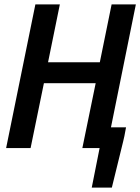

<svg xmlns="http://www.w3.org/2000/svg" viewBox="-20 -678 642 879"><path d="M142 -658H254L200 -393H437L491 -658H602L488 -95H557L554 -79Q552 -67 549.5 -55Q547 -43 544 -31L492 181H400L436 0H357L418 -297H181L120 0H8Z"/></svg>

Font: Codetta
Style: Bold Italic
Weight: 700
Italic angle: -11°
Designer: Ulrich Proeller
Foundry: PROSA GmbH
Version: Version 2.00;September 29, 2018;FontCreator 11.5.0.2427 64-b